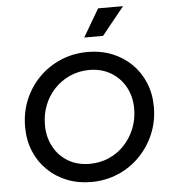

<svg xmlns="http://www.w3.org/2000/svg" viewBox="-64 -1067 1011 1137"><g transform="rotate(-5 441.0 -498.5)"><path d="M432 12Q354 12 288 -14.5Q222 -41 173 -89Q124 -137 97 -202.5Q70 -268 70 -347Q70 -433 101 -507.5Q132 -582 187.5 -638Q243 -694 317 -725.5Q391 -757 478 -757Q556 -757 622 -730.5Q688 -704 737 -656Q786 -608 813 -542.5Q840 -477 840 -399Q840 -313 808.5 -238.5Q777 -164 721.5 -107.5Q666 -51 592 -19.5Q518 12 432 12ZM433 -96Q494 -96 547 -119Q600 -142 639 -183.5Q678 -225 700.5 -280Q723 -335 723 -398Q723 -470 692 -527Q661 -584 605.5 -617Q550 -650 478 -650Q416 -650 363 -626.5Q310 -603 270.5 -561.5Q231 -520 209.5 -465.5Q188 -411 188 -348Q188 -276 219 -218.5Q250 -161 305 -128.5Q360 -96 433 -96ZM465 -844 562 -1009H710L577 -844Z"/></g></svg>

Font: Plus Jakarta Sans SemiBold
Style: Italic
Weight: 600
Italic angle: -8°
Designer: Gumpita Rahayu
Foundry: Tokotype
Version: Version 2.071; ttfautohint (v1.8.4.7-5d5b);gftools[0.9.29]